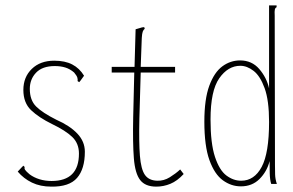

<svg xmlns="http://www.w3.org/2000/svg" viewBox="-20 -685 1090 715"><path d="M171 10Q130 10 99 -5Q68 -20 46 -46L61 -62L67 -68L72 -63Q70 -58 73.5 -52.5Q77 -47 90 -36Q106 -24 127 -17.5Q148 -11 172 -11Q274 -11 274 -113Q274 -151 249 -175Q224 -199 174 -223Q125 -247 96 -274.5Q67 -302 67 -350Q67 -398 98.5 -428.5Q130 -459 182 -459Q222 -459 249 -445Q276 -431 293 -403L280 -385L275 -379L269 -383Q270 -389 268 -396Q266 -403 256 -415Q241 -428 223.5 -433.5Q206 -439 184 -439Q138 -439 114.5 -414.5Q91 -390 91 -354Q91 -312 114.5 -288.5Q138 -265 190 -239Q240 -217 268 -187.5Q296 -158 296 -120Q296 -56 267 -22.5Q238 11 171 10Z M562 10Q521 10 502 -14.5Q483 -39 478.5 -95.5Q474 -152 476 -248L480 -415H396V-436H481L485 -576L509 -583L517 -584L519 -578Q514 -574 511.5 -567Q509 -560 508 -544L504 -436H632V-415H504L499 -243Q497 -155 501 -105Q505 -55 519.5 -34Q534 -13 565 -12Q590 -11 612.5 -25Q635 -39 651 -54L664 -37Q640 -11 614.5 -0.5Q589 10 562 10Z M877 9Q841 9 810 -13.5Q779 -36 760 -88.5Q741 -141 741 -232Q741 -316 759.5 -366Q778 -416 808 -438Q838 -460 874 -460Q918 -460 945.5 -428Q973 -396 982 -356V-665H1010V-658Q1005 -656 1003.5 -649.5Q1002 -643 1003 -626L1004 -71Q1004 -53 1004.5 -35.5Q1005 -18 1011 0H990Q985 -15 984.5 -41Q984 -67 984 -85Q974 -46 946.5 -18.5Q919 9 877 9ZM878 -12Q927 -12 954.5 -63.5Q982 -115 982 -231Q982 -311 965.5 -356.5Q949 -402 924.5 -421Q900 -440 875 -440Q829 -440 796.5 -393.5Q764 -347 764 -240Q764 -151 780.5 -101Q797 -51 823 -31.5Q849 -12 878 -12Z"/></svg>

Font: Inconsolata ExtraCondensed ExtraLight
Style: Regular
Weight: 200
Width: 2
Monospace: yes
Designer: Raph Levien, Cyreal, Brenton Simpson
Foundry: Raph Levien, Cyreal, Google
Version: Version 3.001; ttfautohint (v1.8.2.53-6de2)